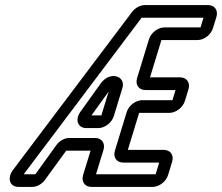

<svg xmlns="http://www.w3.org/2000/svg" viewBox="-20 -712 875 757"><path d="M567.3 -557 520.5 -404C512.6 -378 527.1 -357 553.1 -357H672.1L659.9 -317H540.9C514.9 -317 487.5 -296 479.5 -270L433.1 -118C425.1 -92 439.7 -71 465.7 -71H607.7L593.6 -25H358.6L388 -121C395.9 -147 381.4 -168 355.4 -168H253.4C233.4 -168 213.7 -156 201.5 -139L119.6 -25H118.6H73.6L538.3 -642H782.3L770.7 -604H628.7C602.7 -604 575.2 -583 567.3 -557ZM340.4 25H581.4C607.4 25 634.8 4 642.7 -22L658.6 -74C666.6 -100 652 -121 626 -121H484L528.6 -267H647.6C673.6 -267 701.1 -288 709 -314L723.1 -360C731 -386 716.4 -407 690.4 -407H571.4L616.4 -554H758.4C784.4 -554 811.8 -575 819.7 -601L833.2 -645C841.1 -671 826.6 -692 800.6 -692H551.6C531.6 -692 511.9 -680 500 -664L30.5 -41C8.4 -11 16.4 25 53.4 25H106.4C126.4 25 146 13 158.2 -4C185.8 -42 213.5 -80 241.1 -118H337.1L307.7 -22C299.8 4 314.4 25 340.4 25ZM428.7 -254 462.6 -365C477.3 -413 412.4 -433 377.1 -383L296.9 -271C274.1 -239 287.3 -207 320.3 -207H367.3C393.3 -207 420.7 -228 428.7 -254ZM340.6 -257 408.3 -351 379.6 -257Z"/></svg>

Font: DIN Rundschrift
Style: EngKontKu
Weight: 400
Width: 3
Version: Version 1.027